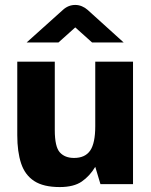

<svg xmlns="http://www.w3.org/2000/svg" viewBox="-20 -746 610 778"><path d="M222 12Q156 12 118.5 -12.5Q81 -37 65.5 -84Q50 -131 50 -198V-496H202V-219Q202 -151 222.5 -128.5Q243 -106 280 -106Q325 -106 345.5 -136Q366 -166 366 -235V-496H519V0H387L366 -70Q344 -33 311.5 -10.5Q279 12 222 12ZM88 -574 235 -706Q257 -726 285 -726Q299 -726 312 -720.5Q325 -715 335 -706L481 -574H353L285 -635L217 -574Z"/></svg>

Font: Atkinson Hyperlegible
Style: Bold
Weight: 700
Designer: Elliott Scott, Megan Eiswerth, Linus Boman, Theodore Petrosky
Foundry: Braille Institute
Version: Version 1.006; ttfautohint (v1.8.3)